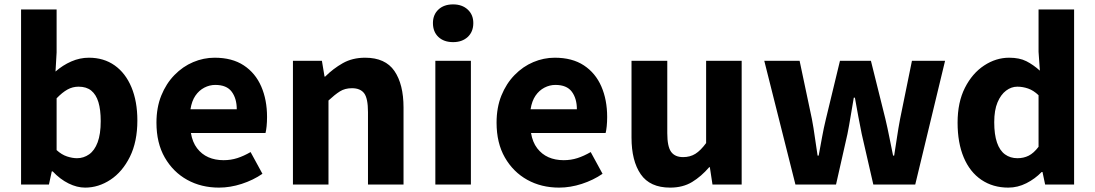

<svg xmlns="http://www.w3.org/2000/svg" viewBox="-20 -841 4990 875"><path d="M368 14Q331 14 292.5 -5Q254 -24 220 -60H216L203 0H76V-798H238V-602L233 -515Q266 -544 305 -561Q344 -578 385 -578Q453 -578 502.5 -543Q552 -508 579 -443.5Q606 -379 606 -292Q606 -195 572 -126.5Q538 -58 483.5 -22Q429 14 368 14ZM331 -120Q361 -120 386 -137.5Q411 -155 425 -192.5Q439 -230 439 -289Q439 -341 428.5 -375.5Q418 -410 396 -428Q374 -446 338 -446Q311 -446 287.5 -433Q264 -420 238 -393V-157Q261 -136 285.5 -128Q310 -120 331 -120Z M978 14Q897 14 833 -21.5Q769 -57 731 -123Q693 -189 693 -282Q693 -351 715 -405.5Q737 -460 775 -499Q813 -538 860.5 -558Q908 -578 958 -578Q1038 -578 1091 -543Q1144 -508 1170.5 -447Q1197 -386 1197 -308Q1197 -285 1195 -265.5Q1193 -246 1190 -235H850Q857 -193 878 -165.5Q899 -138 929.5 -124.5Q960 -111 999 -111Q1032 -111 1061.5 -120.5Q1091 -130 1122 -148L1176 -49Q1134 -20 1081.5 -3Q1029 14 978 14ZM848 -343H1059Q1059 -392 1036 -423Q1013 -454 961 -454Q935 -454 911 -441.5Q887 -429 870.5 -405Q854 -381 848 -343Z M1315 0V-564H1447L1459 -492H1462Q1498 -528 1542 -553Q1586 -578 1644 -578Q1736 -578 1777.5 -517.5Q1819 -457 1819 -351V0H1657V-330Q1657 -393 1639.5 -416Q1622 -439 1584 -439Q1552 -439 1529 -424.5Q1506 -410 1477 -383V0Z M1964 0V-564H2126V0ZM2045 -649Q2003 -649 1978 -672.5Q1953 -696 1953 -736Q1953 -774 1978 -797.5Q2003 -821 2045 -821Q2086 -821 2111.5 -797.5Q2137 -774 2137 -736Q2137 -696 2111.5 -672.5Q2086 -649 2045 -649Z M2528 14Q2447 14 2383 -21.5Q2319 -57 2281 -123Q2243 -189 2243 -282Q2243 -351 2265 -405.5Q2287 -460 2325 -499Q2363 -538 2410.5 -558Q2458 -578 2508 -578Q2588 -578 2641 -543Q2694 -508 2720.5 -447Q2747 -386 2747 -308Q2747 -285 2745 -265.5Q2743 -246 2740 -235H2400Q2407 -193 2428 -165.5Q2449 -138 2479.5 -124.5Q2510 -111 2549 -111Q2582 -111 2611.5 -120.5Q2641 -130 2672 -148L2726 -49Q2684 -20 2631.5 -3Q2579 14 2528 14ZM2398 -343H2609Q2609 -392 2586 -423Q2563 -454 2511 -454Q2485 -454 2461 -441.5Q2437 -429 2420.5 -405Q2404 -381 2398 -343Z M3034 14Q2942 14 2900 -47Q2858 -108 2858 -214V-564H3021V-234Q3021 -173 3038.5 -149Q3056 -125 3093 -125Q3125 -125 3149 -140Q3173 -155 3198 -189V-564H3360V0H3227L3215 -79H3212Q3176 -37 3134 -11.5Q3092 14 3034 14Z M3605 0 3463 -564H3624L3680 -299Q3688 -257 3693.5 -216Q3699 -175 3706 -132H3711Q3719 -175 3726.5 -216.5Q3734 -258 3744 -299L3808 -564H3949L4015 -299Q4025 -257 4033 -216Q4041 -175 4050 -132H4055Q4062 -175 4068 -216Q4074 -257 4082 -299L4136 -564H4287L4151 0H3960L3907 -231Q3899 -270 3891.5 -310.5Q3884 -351 3876 -396H3871Q3863 -351 3856.5 -310.5Q3850 -270 3842 -230L3790 0Z M4575 14Q4505 14 4452.5 -21.5Q4400 -57 4372 -123.5Q4344 -190 4344 -282Q4344 -375 4377.5 -441Q4411 -507 4465 -542.5Q4519 -578 4579 -578Q4626 -578 4657.5 -562Q4689 -546 4719 -519L4713 -605V-798H4875V0H4743L4731 -57H4727Q4697 -26 4657.5 -6Q4618 14 4575 14ZM4617 -120Q4645 -120 4668 -131.5Q4691 -143 4713 -172V-407Q4690 -429 4665.5 -437.5Q4641 -446 4616 -446Q4589 -446 4565 -428Q4541 -410 4526 -374.5Q4511 -339 4511 -284Q4511 -228 4523.5 -191.5Q4536 -155 4560 -137.5Q4584 -120 4617 -120Z"/></svg>

Font: Noto Sans TC Thin ExtraBold
Style: Regular
Weight: 800
Version: Version 2.004-H2;hotconv 1.0.118;makeotfexe 2.5.65603